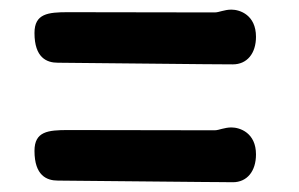

<svg xmlns="http://www.w3.org/2000/svg" viewBox="-20 -535 618 397"><path d="M99.6 -405.3 400.4 -402.3C426.3 -402.3 445.3 -401.9 461.4 -401.9C490.7 -401.9 509.3 -424.3 509.3 -459C509.3 -503.9 476.1 -515.1 458.5 -515.1C451.2 -515.1 444.8 -513.7 439 -512.2C433.6 -510.7 428.2 -509.3 423.8 -509.3L120.6 -509.8C79.1 -509.8 51.3 -506.8 51.3 -466.8C51.3 -415.5 76.7 -405.3 99.6 -405.3ZM99.6 -161.6 400.4 -158.7C426.3 -158.7 445.3 -158.2 461.4 -158.2C490.7 -158.2 509.3 -180.7 509.3 -215.8C509.3 -260.3 476.1 -271.5 458.5 -271.5C451.2 -271.5 444.8 -270 439 -268.6C433.6 -267.1 428.2 -265.6 423.8 -265.6L120.6 -266.1C79.1 -266.1 51.3 -263.2 51.3 -223.1C51.3 -171.9 76.7 -161.6 99.6 -161.6Z"/></svg>

Font: Autour One
Style: Regular
Weight: 400
Designer: Eben Sorkin
Foundry: Eben Sorkin
Version: Version 1.002